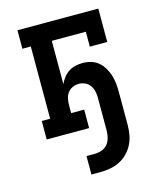

<svg xmlns="http://www.w3.org/2000/svg" viewBox="-110 -597 721 883"><g transform="rotate(-15 250.0 -155.5)"><path d="M215 209V121H255Q272 121 288.5 115Q305 109 315.5 96Q326 83 330.5 66Q335 49 335 32V-125Q335 -141 331.5 -156Q328 -171 319 -183.5Q310 -196 296 -202.5Q282 -209 266 -209Q251 -209 236.5 -202.5Q222 -196 213 -183.5Q204 -171 201 -156Q198 -141 198 -125V-88H260V0H58V-88H98V-432H58V-520H443V-361H360V-432H198V-226Q205 -242 216 -256Q227 -270 241.5 -279.5Q256 -289 273 -293Q290 -297 307 -297Q328 -297 347.5 -291.5Q367 -286 382.5 -273Q398 -260 408.5 -242Q419 -224 425 -205Q431 -186 433 -166Q435 -146 435 -125V32Q435 56 430.5 80Q426 104 415 125Q404 146 387 163Q370 180 348.5 190.5Q327 201 303 205Q279 209 255 209Z"/></g></svg>

Font: Iosevka Curly Slab Semibold
Style: Regular
Weight: 600
Monospace: yes
Designer: Belleve Invis
Foundry: Belleve Invis
Version: Version 22.1.2; ttfautohint (v1.8.4)